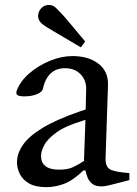

<svg xmlns="http://www.w3.org/2000/svg" viewBox="-20 -761 565 791"><path d="M172 10Q126 10 99.5 -5.5Q73 -21 61.5 -44.5Q50 -68 50 -93Q50 -128 74 -163.5Q98 -199 154.5 -233.5Q211 -268 306 -301L333 -310L335 -394Q336 -430 312 -455Q288 -480 248 -480Q175 -480 156 -393Q153 -382 132 -373Q111 -364 80 -364Q62 -364 53 -368.5Q44 -373 49 -388Q64 -427 101 -459Q138 -491 185.5 -510.5Q233 -530 279 -530Q344 -530 385 -499Q426 -468 425 -412L415 -113Q413 -74 434 -63Q455 -52 513 -48V-19L478 -10Q445 -1 427 3Q409 7 399 7Q372 7 358.5 -5Q345 -17 339.5 -33Q334 -49 332 -59H324Q280 -17 243.5 -3.5Q207 10 172 10ZM224 -62Q260 -62 283.5 -73.5Q307 -85 326 -98L332 -267L322 -264Q249 -242 212 -215Q175 -188 162 -162.5Q149 -137 149 -119Q149 -62 224 -62ZM313 -566 201 -632Q188 -640 176 -647Q164 -654 153 -663Q138 -676 137 -693Q136 -710 148 -725Q160 -739 177.5 -740.5Q195 -742 209 -730Q219 -720 228.5 -710Q238 -700 249 -688L331 -590Z"/></svg>

Font: Hedvig Letters Serif 14pt
Style: Regular
Weight: 400
Designer: Alexander Örn & Tor Weibull
Foundry: Kanon Foundry
Version: Version 1.000; ttfautohint (v1.8.4.7-5d5b)